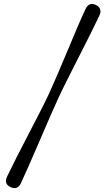

<svg xmlns="http://www.w3.org/2000/svg" viewBox="-20 -791 536 968"><path d="M274 -296Q256 -257 231.2 -200.2Q206.5 -143.5 179.8 -81.2Q153 -19 128.2 37.5Q103.5 94 85.5 132.5Q68.5 168.5 33.5 152.5Q-1.5 136 15.5 99.5Q34.5 59.5 62.8 4Q91 -51.5 122.2 -111.5Q153.5 -171.5 181.2 -225.8Q209 -280 226.5 -317.5Q244 -355.5 268 -411.5Q292 -467.5 318 -529.5Q344 -591.5 368.2 -648.8Q392.5 -706 411.5 -746Q428.5 -782 463.5 -766Q480 -758.5 484.8 -744.2Q489.5 -730 481.5 -713.5Q463.5 -675 436 -620Q408.5 -565 377.8 -504.8Q347 -444.5 319.2 -389.2Q291.5 -334 274 -296Z"/></svg>

Font: Fraunces 9pt S050
Style: Regular
Weight: 400
Version: Version 1.000; ttfautohint (v1.8.3)